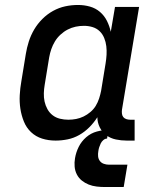

<svg xmlns="http://www.w3.org/2000/svg" viewBox="-20 -558 640 773"><path d="M204 8Q175 8 149.5 0Q124 -8 105 -26Q86 -44 76 -69Q66 -94 62 -120.5Q58 -147 59.5 -175Q61 -203 66 -231L84 -341Q88 -366 96 -391Q104 -416 117.5 -439Q131 -462 150.5 -481.5Q170 -501 193.5 -514Q217 -527 242.5 -532.5Q268 -538 294 -538Q319 -538 342 -531.5Q365 -525 382.5 -510Q400 -495 410.5 -474Q421 -453 426 -430L443 -530H540L471 -116Q470 -108 471 -100Q472 -92 476.5 -86.5Q481 -81 488.5 -78.5Q496 -76 504 -76H522V8H490Q468 8 446.5 3.5Q425 -1 408 -13.5Q391 -26 381.5 -45.5Q372 -65 372 -86Q358 -64 339.5 -45.5Q321 -27 299 -14.5Q277 -2 252.5 3Q228 8 204 8ZM255 -76Q271 -76 286.5 -79Q302 -82 316.5 -89Q331 -96 344 -107Q357 -118 365.5 -132Q374 -146 379 -161.5Q384 -177 387 -192L405 -302Q408 -320 409 -337.5Q410 -355 408 -372Q406 -389 399.5 -405Q393 -421 381 -432.5Q369 -444 352.5 -449Q336 -454 318 -454Q301 -454 284.5 -450.5Q268 -447 252.5 -439Q237 -431 223.5 -418.5Q210 -406 201 -391Q192 -376 186.5 -360Q181 -344 178 -327L160 -217Q157 -200 156.5 -182.5Q156 -165 159.5 -149Q163 -133 171 -118.5Q179 -104 192 -94Q205 -84 221.5 -80Q238 -76 255 -76ZM478 195H403Q386 195 369 193Q352 191 337 185Q322 179 309.5 169Q297 159 289.5 144.5Q282 130 280.5 113Q279 96 282 79Q286 55 297 33Q308 11 327 -5.5Q346 -22 370 -28.5Q394 -35 417 -35L411 0Q403 0 396 6Q389 12 385.5 19.5Q382 27 379.5 34.5Q377 42 376 50Q374 61 375 71.5Q376 82 382 90Q388 98 398 101.5Q408 105 418 105H493Z"/></svg>

Font: Iosevka Curly Slab MdEx
Style: Italic
Weight: 500
Width: 7
Italic angle: -9°
Monospace: yes
Designer: Belleve Invis
Foundry: Belleve Invis
Version: Version 11.0.0; ttfautohint (v1.8.3)